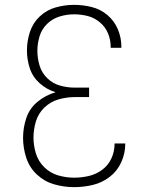

<svg xmlns="http://www.w3.org/2000/svg" viewBox="-20 -763 616 791"><path d="M285 8Q324 8 362 -1Q400 -10 431.5 -34Q463 -58 479.5 -94.5Q496 -131 496 -169V-172H452V-170Q452 -139 439 -110.5Q426 -82 401 -63.5Q376 -45 346 -38Q316 -31 285 -31Q252 -31 219.5 -40.5Q187 -50 162.5 -74Q138 -98 128 -130.5Q118 -163 118 -196Q118 -230 128 -263Q138 -296 163 -320Q188 -344 221 -353.5Q254 -363 288 -363H347V-402H288Q257 -402 227 -410.5Q197 -419 174.5 -441Q152 -463 143 -493Q134 -523 134 -554Q134 -584 143 -613.5Q152 -643 174 -664.5Q196 -686 225.5 -695Q255 -704 285 -704Q314 -704 341.5 -697Q369 -690 391.5 -671Q414 -652 425 -625.5Q436 -599 436 -570V-566H480V-571Q480 -608 465.5 -642.5Q451 -677 422.5 -701Q394 -725 358 -734Q322 -743 285 -743Q247 -743 209.5 -732.5Q172 -722 143.5 -695Q115 -668 103 -630.5Q91 -593 91 -555Q91 -517 103 -481Q115 -445 144 -419.5Q173 -394 209 -383Q168 -371 135 -344Q102 -317 88.5 -277Q75 -237 75 -195Q75 -154 88 -113.5Q101 -73 132 -44Q163 -15 203.5 -3.5Q244 8 285 8Z"/></svg>

Font: Iosevka Sparkle Extralight
Style: Regular
Weight: 200
Designer: Belleve Invis
Foundry: Belleve Invis
Version: Version 4.5.0; ttfautohint (v1.8.3)